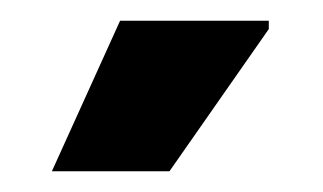

<svg xmlns="http://www.w3.org/2000/svg" viewBox="-20 -740 311 185"><path d="M30 -575 95.7 -720H239V-712L143.3 -575Z"/></svg>

Font: Fustat
Style: Regular
Weight: 400
Designer: Mohamed Gaber, Khaled Hosny, Laura Garcia Mut
Foundry: Kief Type Foundry, Alif Type Foundry, Hard Type Foundry
Version: Version 1.007